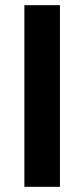

<svg xmlns="http://www.w3.org/2000/svg" viewBox="-20 -720 325 740"><path d="M74 -700H211V0H74Z"/></svg>

Font: PTSans
Style: Bold
Weight: 700
Designer: A.Korolkova, O.Umpeleva, V.Yefimov
Foundry: ParaType Ltd
Version: Version 2.003W OFL